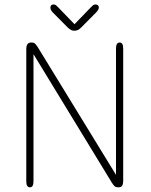

<svg xmlns="http://www.w3.org/2000/svg" viewBox="-20 -810 659 840"><path d="M111 9.5Q95 9.5 95 -16.5V-595Q95 -609 100 -616.5Q105 -624 117.5 -624H118Q128 -624 133.2 -619Q138.5 -614 145 -604L487.5 -45V-597.5Q487.5 -624 503.5 -624Q511 -624 515 -617.8Q519 -611.5 519 -597.5V-19Q519 -5.5 514.8 2Q510.5 9.5 497.5 9.5H496.5Q487 9.5 481.5 4.8Q476 0 469.5 -10.5L126.5 -573V-16.5Q126.5 9.5 111 9.5ZM400.5 -755.5 335.5 -690Q327.5 -682 320.5 -678.8Q313.5 -675.5 305.5 -675.5Q298 -675.5 291 -678.8Q284 -682 276 -690L211 -755.5Q200.5 -766 200.5 -777Q200.5 -783 204 -786.8Q207.5 -790.5 213.5 -790.5Q220.5 -790.5 224.8 -787.2Q229 -784 236.5 -776L306 -704L375 -775.5Q382.5 -783.5 387 -787Q391.5 -790.5 398 -790.5Q404.5 -790.5 408.5 -787Q412.5 -783.5 412.5 -778Q412.5 -767.5 400.5 -755.5Z"/></svg>

Font: Sono ExtraLight
Style: Regular
Weight: 200
Designer: Tyler Finck
Foundry: Tyler Finck
Version: Version 2.112